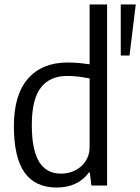

<svg xmlns="http://www.w3.org/2000/svg" viewBox="-20 -828 626 857"><path d="M519 -808H586L558 -580H519ZM233 9Q137 9 89.5 -58Q42 -125 42 -265Q42 -405 105 -477Q168 -549 282 -549Q306 -549 329 -547Q352 -545 380 -541V-808H458V0H388L381 -58H377Q327 9 233 9ZM252 -53Q277 -53 300 -61Q323 -69 341 -84.5Q359 -100 369.5 -122Q380 -144 380 -172V-478Q353 -483 329.5 -486Q306 -489 280 -489Q202 -489 162 -436.5Q122 -384 122 -271Q122 -159 154.5 -106Q187 -53 252 -53Z"/></svg>

Font: Encode Sans Condensed
Style: Regular
Weight: 400
Designer: Pablo Impallari, Andres Torresi
Foundry: Pablo Impallari, Andres Torresi
Version: Version 1.000; ttfautohint (v1.00) -l 8 -r 50 -G 200 -x 14 -